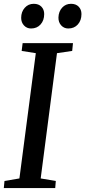

<svg xmlns="http://www.w3.org/2000/svg" viewBox="-20 -964 438 984"><path d="M263 0H-0.5L3 -36.5L79.5 -49.5L163.5 -691.5L91 -703L96 -743H354L350 -703L272 -691.5L188.5 -49.5L266 -36.5ZM88.5 -872.5Q88.5 -903.5 106.8 -924Q125 -944.5 153 -944.5Q178 -944.5 192.2 -929.8Q206.5 -915 206.5 -892Q206.5 -859.5 188 -838.8Q169.5 -818 139 -818Q117.5 -818 103 -833.5Q88.5 -849 88.5 -872.5ZM279.5 -874.5Q280.5 -905 298.5 -924.8Q316.5 -944.5 344 -944.5Q369 -944.5 383.2 -929.8Q397.5 -915 397.5 -892Q397.5 -859.5 379 -838.8Q360.5 -818 330 -818Q308 -818 293.5 -834Q279 -850 279.5 -874.5Z"/></svg>

Font: Merriweather Text
Style: Italic
Weight: 400
Italic angle: -7.8°
Designer: Eben Sorkin
Foundry: Eben Sorkin
Version: Version 2.100